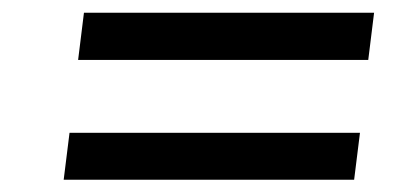

<svg xmlns="http://www.w3.org/2000/svg" viewBox="-20 -429 670 306"><path d="M104.5 -333.5 113.8 -408.7H576.2L566.9 -333.5ZM81.5 -142.6 90.8 -217.3H553.7L544.4 -142.6Z"/></svg>

Font: Ride
Style: Italic
Weight: 400
Version: Version 3.000